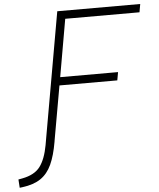

<svg xmlns="http://www.w3.org/2000/svg" viewBox="-171 -745 854 1030"><g transform="rotate(-5 256.5 -230.0)"><path d="M168.5 -649.4 176.3 -693.4H623L615.2 -649.4H215.3L161.1 -339.8H472.7L464.8 -295.9H153.3L101.6 -3.9L100.6 2.9Q87.9 76.7 66.2 124Q44.4 171.4 6.8 197Q-30.8 222.7 -91.8 230.5L-106.9 232.4L-109.9 187.5L-88.9 183.6Q-22 170.9 7.8 131.1Q37.6 91.3 51.3 16.1L56.2 -12.2L168.5 -649.4Z"/></g></svg>

Font: Cascadia Mono ExtraLight
Style: Italic
Weight: 200
Italic angle: -10°
Monospace: yes
Designer: Aaron Bell
Foundry: Saja Typeworks
Version: Version 2404.023; ttfautohint (v1.8.4)